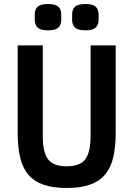

<svg xmlns="http://www.w3.org/2000/svg" viewBox="-20 -924 664 956"><path d="M193 -698V-245Q193 -168 218.5 -132Q244 -96 312 -96Q380 -96 405.5 -132Q431 -168 431 -245V-698H556V-263Q556 -191 543.5 -139Q531 -87 502 -53.5Q473 -20 426.5 -4Q380 12 312 12Q244 12 197.5 -4Q151 -20 122 -53.5Q93 -87 80.5 -139Q68 -191 68 -263V-698ZM219 -773Q182 -773 167.5 -786.5Q153 -800 153 -826V-851Q153 -877 167.5 -890.5Q182 -904 219 -904Q256 -904 270.5 -890.5Q285 -877 285 -851V-826Q285 -800 270.5 -786.5Q256 -773 219 -773ZM405 -773Q368 -773 353.5 -786.5Q339 -800 339 -826V-851Q339 -877 353.5 -890.5Q368 -904 405 -904Q442 -904 456.5 -890.5Q471 -877 471 -851V-826Q471 -800 456.5 -786.5Q442 -773 405 -773Z"/></svg>

Font: IBM Plex Sans Condensed SemiBold
Style: Regular
Weight: 600
Width: 3
Designer: Mike Abbink, Paul van der Laan, Pieter van Rosmalen
Foundry: Bold Monday
Version: Version 1.3